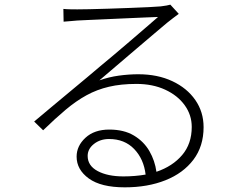

<svg xmlns="http://www.w3.org/2000/svg" viewBox="-20 -760 1040 815"><path d="M352.1 -98.1Q352.1 -56.6 394.5 -33.9Q437 -11.2 503.9 -11.2Q528.8 -11.2 552.5 -13.2Q576.2 -15.1 598.1 -19Q590.3 -85 549.6 -127.4Q508.8 -169.9 442.9 -169.9Q405.3 -169.9 378.7 -148.9Q352.1 -127.9 352.1 -98.1ZM249 -722.2Q263.2 -720.7 279.5 -720.5Q295.9 -720.2 308.1 -720.2Q323.2 -720.2 358.9 -720.9Q394.5 -721.7 439.7 -723.1Q484.9 -724.6 530.3 -726.3Q575.7 -728 611.1 -729.7Q646.5 -731.4 662.1 -732.9Q679.2 -735.4 687.3 -736.6Q695.3 -737.8 703.1 -740.2L738.8 -701.2Q727.5 -692.9 714.6 -683.1Q701.7 -673.3 689 -663.1Q671.9 -648.9 637.5 -619.6Q603 -590.3 560.5 -554.2Q518.1 -518.1 476.1 -482.2Q434.1 -446.3 401.9 -418.9Q441.9 -433.1 484.6 -439Q527.3 -444.8 566.9 -444.8Q648.9 -444.8 711.4 -415.5Q773.9 -386.2 809.1 -335.4Q844.2 -284.7 844.2 -220.2Q844.2 -139.2 801 -82Q757.8 -24.9 682.4 5.1Q606.9 35.2 509.8 35.2Q408.7 35.2 356.9 -2.4Q305.2 -40 305.2 -95.2Q305.2 -140.6 342.8 -175.3Q380.4 -210 443.8 -210Q506.3 -210 548.6 -184.6Q590.8 -159.2 614.3 -118.4Q637.7 -77.6 644 -30.8Q712.9 -54.2 753.4 -102.1Q793.9 -149.9 793.9 -221.2Q793.9 -272 763.9 -313.5Q733.9 -355 680.9 -379.4Q627.9 -403.8 559.1 -403.8Q493.7 -403.8 442.6 -391.8Q391.6 -379.9 347.4 -355.7Q303.2 -331.5 259 -294.4Q214.8 -257.3 163.1 -207L125 -244.1Q158.7 -272.5 198.5 -305.7Q238.3 -338.9 277.6 -371.6Q316.9 -404.3 350.6 -432.4Q384.3 -460.4 405.8 -479Q426.8 -496.1 460 -524.2Q493.2 -552.2 530 -583.7Q566.9 -615.2 599.1 -643.1Q631.3 -670.9 650.9 -688Q634.3 -687.5 599.6 -686Q564.9 -684.6 521.7 -682.6Q478.5 -680.7 435.3 -678.7Q392.1 -676.8 357.9 -675.3Q323.7 -673.8 308.1 -672.9Q293 -671.4 279.3 -670.4Q265.6 -669.4 250 -668Z"/></svg>

Font: Source Han Sans CN Light
Style: Regular
Weight: 300
Designer: Ryoko NISHIZUKA  (kana, bopomofo & ideographs); Paul D. Hunt (Latin, Greek & Cyrillic); Sandoll Communications , Soo-you
Foundry: Adobe
Version: Version 2.000;hotconv 1.0.107;makeotfexe 2.5.65593